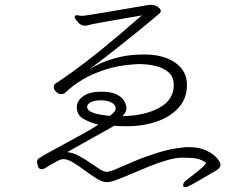

<svg xmlns="http://www.w3.org/2000/svg" viewBox="-20 -745 1040 800"><path d="M741 -88Q712 -88 676 -77.5Q640 -67 602.5 -52Q565 -37 530.5 -22Q496 -7 468.5 3.5Q441 14 425 14Q407 14 383.5 -0.5Q360 -15 334.5 -34Q309 -53 285.5 -67.5Q262 -82 243 -82Q242 -82 240 -81.5Q238 -81 236 -81Q230 -80 218 -73.5Q206 -67 194 -60Q182 -53 175 -49Q170 -45 164.5 -42.5Q159 -40 154 -40Q141 -40 137.5 -54Q134 -68 134 -69Q134 -80 143 -86Q158 -96 190 -113.5Q222 -131 260 -151.5Q298 -172 333 -191.5Q368 -211 390 -226Q358 -233 329 -249Q300 -265 300 -299Q300 -325 326.5 -344Q353 -363 401 -363Q443 -363 466 -351.5Q489 -340 498 -323.5Q507 -307 507 -293Q507 -286 501.5 -276Q496 -266 490 -261Q584 -263 644 -296Q704 -329 704 -391Q704 -424 683 -443Q662 -462 629 -470Q596 -478 559 -478Q554 -478 548.5 -477.5Q543 -477 538 -477Q468 -472 414 -453.5Q360 -435 326 -414.5Q292 -394 280 -383Q273 -378 266 -371.5Q259 -365 252 -359Q246 -353 235 -353Q223 -353 213.5 -362.5Q204 -372 204 -382Q204 -394 215 -399Q242 -417 287.5 -449.5Q333 -482 403 -538.5Q473 -595 571 -681Q568 -680 546.5 -676.5Q525 -673 493.5 -667.5Q462 -662 427.5 -656Q393 -650 363 -644Q356 -642 348 -640Q340 -638 333 -638Q317 -638 304 -653Q291 -668 291 -674Q291 -675 291.5 -675.5Q292 -676 292 -677Q295 -682 299 -682Q302 -682 308 -680.5Q314 -679 324 -679Q328 -679 354.5 -683Q381 -687 418 -693.5Q455 -700 491.5 -706Q528 -712 553.5 -716.5Q579 -721 581 -721Q587 -723 594.5 -724Q602 -725 610 -725Q620 -725 632 -720Q650 -709 650 -700Q650 -693 642.5 -687Q635 -681 629 -676Q627 -674 608 -658Q589 -642 558.5 -617.5Q528 -593 492 -564Q456 -535 419.5 -507Q383 -479 352 -457Q367 -466 398 -480.5Q429 -495 475 -506.5Q521 -518 581 -518Q661 -518 710 -484Q759 -450 759 -391Q759 -335 724.5 -296.5Q690 -258 633 -238.5Q576 -219 510 -219Q499 -219 483.5 -219.5Q468 -220 456 -221Q456 -221 440 -212Q424 -203 399 -189Q374 -175 347 -160Q320 -145 296.5 -131.5Q273 -118 260 -111Q284 -109 308 -96Q332 -83 354.5 -67.5Q377 -52 395 -40.5Q413 -29 425 -29H427Q440 -30 471.5 -44Q503 -58 547.5 -76.5Q592 -95 643 -110.5Q694 -126 746 -131Q751 -132 755.5 -132Q760 -132 765 -132Q811 -132 840.5 -117.5Q870 -103 884.5 -85.5Q899 -68 899 -58Q899 -45 878 -33Q835 -8 811 6Q787 20 775.5 26Q764 32 759.5 33.5Q755 35 752 35Q743 35 743 27Q743 16 756 6Q760 3 773 -7Q786 -17 801 -29Q816 -41 827 -51.5Q838 -62 838 -66Q838 -67 837.5 -67.5Q837 -68 837 -68Q819 -80 800 -84Q781 -88 744 -88ZM438 -262Q446 -269 454 -276.5Q462 -284 462 -294Q462 -308 445 -317.5Q428 -327 400 -327Q373 -327 358 -319Q343 -311 343 -300Q343 -287 358 -279.5Q373 -272 395 -268Q417 -264 438 -262Z"/></svg>

Font: Moon Stars Kai T Light
Style: Regular
Weight: 300
Designer: GuiWonder
Version: Version 1.101